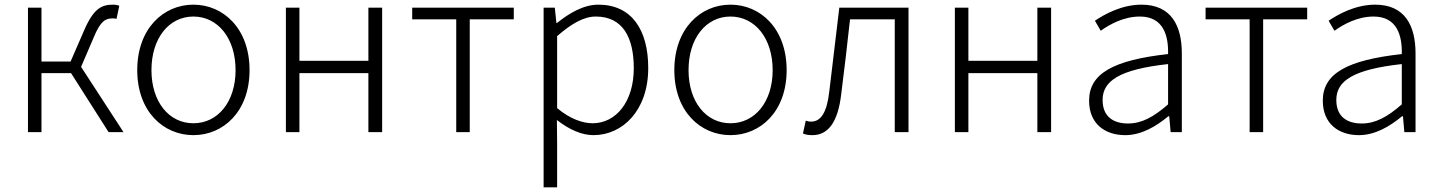

<svg xmlns="http://www.w3.org/2000/svg" viewBox="-20 -567 6181 824"><path d="M100 0H158V-253H285L446 0H510L328 -280L382 -406C412 -479 434 -488 463 -488C471 -488 474 -488 480 -486L492 -542C486 -545 475 -547 465 -547C416 -547 381 -531 339 -432L283 -303H158V-534H100Z M810 13C939 13 1051 -89 1051 -266C1051 -444 939 -547 810 -547C681 -547 569 -444 569 -266C569 -89 681 13 810 13ZM810 -38C705 -38 630 -130 630 -266C630 -403 705 -496 810 -496C915 -496 991 -403 991 -266C991 -130 915 -38 810 -38Z M1207 0H1265V-253H1561V0H1620V-534H1561V-306H1265V-534H1207Z M1938 0H1996V-484H2185V-534H1749V-484H1938Z M2313 237H2371V46L2370 -52C2424 -10 2477 13 2527 13C2652 13 2762 -93 2762 -275C2762 -440 2690 -547 2548 -547C2483 -547 2421 -509 2370 -468H2368L2361 -534H2313ZM2523 -38C2483 -38 2428 -55 2371 -103V-412C2433 -466 2486 -496 2537 -496C2655 -496 2700 -403 2700 -274C2700 -132 2625 -38 2523 -38Z M3115 13C3244 13 3356 -89 3356 -266C3356 -444 3244 -547 3115 -547C2986 -547 2874 -444 2874 -266C2874 -89 2986 13 3115 13ZM3115 -38C3010 -38 2935 -130 2935 -266C2935 -403 3010 -496 3115 -496C3220 -496 3296 -403 3296 -266C3296 -130 3220 -38 3115 -38Z M3467 13C3534 13 3576 -43 3590 -161C3604 -269 3616 -376 3628 -484H3820V0H3879V-534H3582C3568 -413 3553 -294 3539 -174C3529 -85 3503 -45 3461 -45C3452 -45 3445 -47 3438 -49L3426 6C3438 11 3449 13 3467 13Z M4078 0H4136V-253H4432V0H4491V-534H4432V-306H4136V-534H4078Z M4809 13C4878 13 4941 -24 4994 -68H4998L5004 0H5052V-338C5052 -456 5007 -547 4879 -547C4793 -547 4719 -505 4679 -478L4704 -435C4742 -462 4802 -496 4872 -496C4973 -496 4995 -414 4993 -335C4759 -309 4654 -252 4654 -135C4654 -35 4723 13 4809 13ZM4821 -37C4761 -37 4712 -64 4712 -138C4712 -219 4783 -269 4993 -292V-119C4931 -65 4880 -37 4821 -37Z M5343 0H5401V-484H5590V-534H5154V-484H5343Z M5812 13C5881 13 5944 -24 5997 -68H6001L6007 0H6055V-338C6055 -456 6010 -547 5882 -547C5796 -547 5722 -505 5682 -478L5707 -435C5745 -462 5805 -496 5875 -496C5976 -496 5998 -414 5996 -335C5762 -309 5657 -252 5657 -135C5657 -35 5726 13 5812 13ZM5824 -37C5764 -37 5715 -64 5715 -138C5715 -219 5786 -269 5996 -292V-119C5934 -65 5883 -37 5824 -37Z"/></svg>

Font: Noto Sans TC Light
Style: Regular
Weight: 300
Designer: Ryoko NISHIZUKA 西塚涼子 (kana, bopomofo & ideographs); Paul D. Hunt (Latin, Greek & Cyrillic); Sandoll Communications 산돌커뮤니
Foundry: Adobe
Version: Version 2.004;hotconv 1.0.118;makeotfexe 2.5.65603